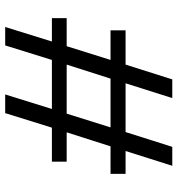

<svg xmlns="http://www.w3.org/2000/svg" viewBox="8 -692 684 740"><g transform="rotate(90 350.0 -322.0)"><path d="M84 0 140 -180H50V-237H158L211 -406H97V-464H229L286 -644H358L301 -464H489L546 -644H619L562 -464H650V-406H544L490 -237H603V-180H472L416 0H344L400 -180H211L155 0ZM229 -237H418L471 -406H283Z"/></g></svg>

Font: Kanit Light
Style: Regular
Weight: 300
Designer: Katatrad Team
Foundry: CadsonDemak
Version: Version 2.000; ttfautohint (v1.8.3)